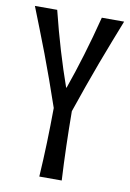

<svg xmlns="http://www.w3.org/2000/svg" viewBox="-79 -721 520 770"><g transform="rotate(10 181.5 -335.5)"><path d="M363.3 -670.9Q346.2 -627.4 328.9 -582.8Q311.5 -538.1 293.5 -490Q275.4 -441.9 257.1 -389.9Q238.8 -337.9 219.2 -280.8Q219.7 -208.5 221.7 -139.4Q223.6 -70.3 227.5 0H136.2Q140.6 -70.3 142.8 -139.4Q145 -208.5 145.5 -280.8Q126 -337.9 107.4 -389.9Q88.9 -441.9 70.6 -490Q52.2 -538.1 34.7 -582.8Q17.1 -627.4 0 -670.9H90.8Q111.8 -586.4 134 -512.2Q156.2 -438 180.2 -370.1H182.1Q206.1 -438 228.5 -512.2Q251 -586.4 272.5 -670.9H363.3Z"/></g></svg>

Font: Crushed
Style: Regular
Weight: 400
Width: 3
Designer: Astigmatic (AOETI)
Foundry: Astigmatic (AOETI)
Version: Version 001.001